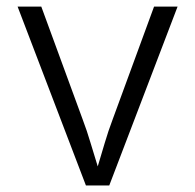

<svg xmlns="http://www.w3.org/2000/svg" viewBox="-20 -566 596 586"><path d="M242.2 0 33.7 -545.9H106L231.9 -202.6Q245.6 -166.5 256.3 -130.1Q267.1 -93.8 278.3 -58.1Q289.1 -93.8 299.8 -130.1Q310.5 -166.5 324.2 -202.6L450.2 -545.9H522L313.5 0Z"/></svg>

Font: Inter Light
Style: Regular
Weight: 300
Designer: Rasmus Andersson
Foundry: rsms
Version: Version 4.000;git-a52131595